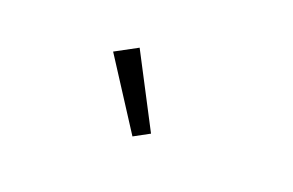

<svg xmlns="http://www.w3.org/2000/svg" viewBox="-40 -880 621 407"><g transform="rotate(20 270.0 -677.0)"><path d="M272 -586 172 -741 222 -768 307 -605Z"/></g></svg>

Font: IBM Plex Sans Condensed Light
Style: Regular
Weight: 300
Width: 3
Designer: Mike Abbink, Paul van der Laan, Pieter van Rosmalen
Foundry: Bold Monday
Version: Version 3.201